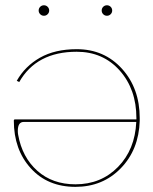

<svg xmlns="http://www.w3.org/2000/svg" viewBox="-20 -710 585 732"><path d="M32.7 -250Q32.7 -254.9 37.6 -254.9H500V-259.8Q500 -369.6 436.3 -441.2Q372.6 -512.7 272.5 -512.7Q118.7 -512.7 53.2 -397L43.9 -401.9Q75.2 -457.5 132.3 -490Q189.5 -522.5 272.5 -522.5Q377.4 -522.5 445.1 -447.8Q512.7 -373 512.7 -259.8V-249.5Q509.3 -139.2 440.4 -68.4Q371.6 2.4 267.6 2.4Q161.6 2.4 97.2 -68.6Q32.7 -139.6 32.7 -250ZM47.9 -210.9Q47.9 -202.1 49.3 -195.8Q64.5 -110.4 122.3 -58.8Q180.2 -7.3 267.6 -7.3Q365.2 -7.3 429.9 -73.5Q494.6 -139.6 499.5 -244.6V-245.1H70.3Q47.9 -245.1 47.9 -210.9ZM133.3 -655.8Q127.4 -661.6 127.4 -669.9Q127.4 -678.2 133.3 -684.1Q139.2 -689.9 147.5 -689.9Q155.8 -689.9 161.6 -684.1Q167.5 -678.2 167.5 -669.9Q167.5 -661.6 161.6 -655.8Q155.8 -649.9 147.5 -649.9Q139.2 -649.9 133.3 -655.8ZM373.5 -655.8Q367.7 -661.6 367.7 -669.9Q367.7 -678.2 373.5 -684.1Q379.4 -689.9 387.7 -689.9Q396 -689.9 401.9 -684.1Q407.7 -678.2 407.7 -669.9Q407.7 -661.6 401.9 -655.8Q396 -649.9 387.7 -649.9Q379.4 -649.9 373.5 -655.8Z"/></svg>

Font: Znikomit
Style: Regular
Weight: 100
Designer: gluk
Foundry: gluk
Version: Version 0.53